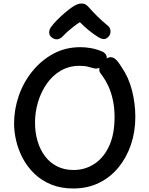

<svg xmlns="http://www.w3.org/2000/svg" viewBox="-20 -1051 847 1091"><path d="M556 -760Q571 -755 579 -744.5Q587 -734 587 -721Q587 -713 581.5 -702Q576 -691 566 -681Q556 -671 544 -665.5Q532 -660 517 -662Q503 -665 483.5 -671Q464 -677 432 -677Q373 -677 325.5 -649.5Q278 -622 245.5 -575Q213 -528 196 -471Q179 -414 179 -354Q179 -298 193.5 -249Q208 -200 236 -163Q264 -126 305 -105.5Q346 -85 398 -85Q463 -85 516 -119.5Q569 -154 600 -221Q631 -288 631 -385Q631 -440 621 -484.5Q611 -529 595.5 -562Q580 -595 566 -614Q557 -626 550.5 -635.5Q544 -645 544 -657Q544 -666 550 -678Q556 -690 566 -701Q576 -712 587 -719Q598 -726 606 -726Q622 -726 633.5 -717Q645 -708 654 -695Q663 -682 670 -671Q711 -612 730 -537.5Q749 -463 749 -386Q749 -304 724.5 -230.5Q700 -157 654 -100.5Q608 -44 543 -12Q478 20 396 20Q326 20 271 -2.5Q216 -25 176 -63.5Q136 -102 110.5 -149.5Q85 -197 72.5 -249Q60 -301 60 -349Q60 -429 86.5 -506Q113 -583 163.5 -645.5Q214 -708 283 -745.5Q352 -783 438 -783Q465 -783 496.5 -777.5Q528 -772 556 -760ZM336 -844Q324 -831 307.5 -828Q291 -825 273 -839Q260 -850 259.5 -865.5Q259 -881 269 -896Q284 -917 305.5 -938.5Q327 -960 349.5 -979Q372 -998 388 -1009Q404 -1020 417 -1025.5Q430 -1031 444 -1031Q458 -1031 468 -1024.5Q478 -1018 487 -1007Q508 -983 534.5 -957Q561 -931 595 -903Q607 -892 608 -874Q609 -856 596 -842Q583 -828 569 -829Q555 -830 537 -841Q511 -857 483 -880Q455 -903 434 -925Q418 -915 401 -902Q384 -889 367.5 -874.5Q351 -860 336 -844Z"/></svg>

Font: Playpen Sans Medium
Style: Regular
Weight: 500
Designer: Laura Meseguer, Veronika Burian, José Scaglione
Foundry: TypeTogether
Version: Version 1.001